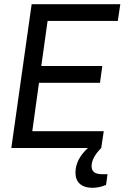

<svg xmlns="http://www.w3.org/2000/svg" viewBox="-20 -706 594 916"><path d="M34 0 131 -686H554L542 -606H207L177 -391H468L457 -311H166L134 -80H475L463 0ZM422 190Q382 190 361 171Q340 152 340 118Q340 52 404 -4H462L463 0Q417 46 417 87Q417 125 466 125H493L486 176Q470 183 454 186.5Q438 190 422 190Z"/></svg>

Font: Archivo Narrow
Style: Italic
Weight: 400
Italic angle: -8°
Designer: Hector Gatti
Foundry: Omnibus-Type
Version: Version 3.002